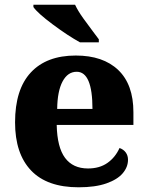

<svg xmlns="http://www.w3.org/2000/svg" viewBox="-20 -786 626 816"><path d="M44 -266Q44 -406 111 -478Q178 -550 302 -550Q418 -550 482.5 -488.5Q547 -427 547 -309V-255H221Q223 -160 256.5 -115Q290 -70 354 -70Q403 -70 436.5 -93.5Q470 -117 488 -157Q505 -151 514.5 -138Q524 -125 524 -107Q524 -76 501.5 -49.5Q479 -23 432 -6.5Q385 10 314 10Q180 10 112 -61.5Q44 -133 44 -266ZM373 -323Q373 -481 306 -481Q268 -481 246 -440Q224 -399 223 -323ZM122 -756V-766H299Q311 -740 334 -708Q357 -676 376 -651Q395 -626 400 -619V-606H320Q269 -634 204.5 -682Q140 -730 122 -756Z"/></svg>

Font: Noto Serif ExtraBold
Style: Regular
Weight: 800
Designer: Monotype Design Team
Foundry: Monotype Imaging Inc.
Version: Version 1.001